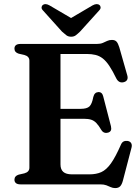

<svg xmlns="http://www.w3.org/2000/svg" viewBox="-20 -919 700 957"><path d="M223.5 -376.5H382Q413 -376.5 425.8 -388.5Q438.5 -400.5 445 -435.5Q448 -447.5 454.2 -453.5Q460.5 -459.5 470 -460Q489 -461 494.5 -438.5L533 -290Q536 -277 532.8 -269.2Q529.5 -261.5 519 -258Q509 -255 500.2 -258Q491.5 -261 485.5 -270.5Q472 -293.5 460.2 -305.8Q448.5 -318 434 -322.5Q419.5 -327 397 -327H223.5ZM52 -677Q52 -688 59.5 -694Q67 -700 82.5 -700H462.5Q480.5 -700 492.2 -705Q504 -710 514.2 -715Q524.5 -720 538 -720Q553 -720 560.8 -711.5Q568.5 -703 574.5 -683.5L614.5 -543Q618 -530.5 614 -522Q610 -513.5 599 -510Q586.5 -506 576.5 -510.5Q566.5 -515 560 -527.5Q541 -566.5 524.8 -590.8Q508.5 -615 492 -627.8Q475.5 -640.5 456.2 -645.2Q437 -650 411.5 -650H281.5V-99.5Q281.5 -74.5 295.5 -62.2Q309.5 -50 338 -50H426Q460 -50 485 -61.2Q510 -72.5 532.8 -104.2Q555.5 -136 583 -198.5Q588 -210 596.5 -214Q605 -218 616 -216.5Q628.5 -214.5 633.8 -205.5Q639 -196.5 635.5 -183L592.5 -18.5Q587.5 0.5 579 9.5Q570.5 18.5 554 18.5Q542.5 18.5 532.2 13.8Q522 9 510 4.5Q498 0 480.5 0H82.5Q67 0 59.5 -6.2Q52 -12.5 52 -23Q52 -42 73 -48.5L101.5 -55Q114 -58.5 120.2 -65.5Q126.5 -72.5 126.5 -83.5V-616.5Q126.5 -627.5 120.2 -634.5Q114 -641.5 101.5 -645L73 -651.5Q52 -658 52 -677ZM363.5 -812 227 -892Q205.5 -904 193 -894Q188 -890 187.2 -882.2Q186.5 -874.5 195 -866L289 -761.5Q301 -750.5 310.8 -743.2Q320.5 -736 334.5 -736Q348.5 -736 358 -743.2Q367.5 -750.5 379 -761.5L473.5 -866Q482 -874.5 481.5 -882.2Q481 -890 475.5 -894Q463 -904 441 -892L305 -812Z"/></svg>

Font: Fraunces SemiBold
Style: Regular
Weight: 600
Version: Version 1.000;[b76b70a41]